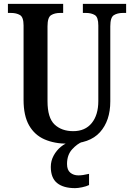

<svg xmlns="http://www.w3.org/2000/svg" viewBox="-20 -734 673 994"><path d="M331 10Q262 10 210.5 -12.5Q159 -35 130.5 -85Q102 -135 102 -217V-602Q102 -645 83.5 -656Q65 -667 37 -667H21V-714H307V-667H291Q263 -667 244.5 -655.5Q226 -644 226 -598V-210Q226 -124 262.5 -89.5Q299 -55 359 -55Q421 -55 455 -97Q489 -139 489 -211V-602Q489 -645 471 -656Q453 -667 425 -667H409V-714H633V-667H616Q588 -667 569.5 -655.5Q551 -644 551 -598V-209Q551 -109 497.5 -49.5Q444 10 331 10ZM369 240Q308 240 275.5 213.5Q243 187 243 130Q243 99 257.5 72Q272 45 295 26Q318 7 345 0H407Q380 10 353.5 39Q327 68 327 115Q327 146 344 160Q361 174 386 174Q408 174 441 166V224Q427 231 405 235.5Q383 240 369 240Z"/></svg>

Font: Noto Serif Khmer Condensed SemiBold
Style: Regular
Weight: 600
Width: 3
Designer: Danh Hong and the Monotype Design Team
Foundry: Monotype Imaging Inc.
Version: Version 2.004; ttfautohint (v1.8.4.7-5d5b)